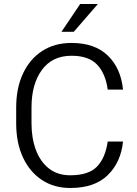

<svg xmlns="http://www.w3.org/2000/svg" viewBox="-20 -937 690 967"><path d="M522.5 -224.1H599.6Q588.9 -119.6 522.7 -54.9Q456.5 9.8 334 9.8Q252 9.8 190.7 -30.8Q129.4 -71.3 95.5 -144.5Q61.5 -217.8 61.5 -315.4V-395Q61.5 -493.2 95.7 -566.4Q129.9 -639.6 192.4 -680.2Q254.9 -720.7 340.3 -720.7Q457.5 -720.7 523.2 -657Q588.9 -593.3 599.6 -485.8H522.5Q511.7 -565.9 469.5 -611.1Q427.2 -656.2 340.3 -656.2Q243.2 -656.2 190.9 -584.7Q138.7 -513.2 138.7 -396V-315.4Q138.7 -241.7 160.6 -182.4Q182.6 -123 226.1 -88.6Q269.5 -54.2 334 -54.2Q426.3 -54.2 468.5 -97.9Q510.7 -141.6 522.5 -224.1ZM289.6 -776.9 383.8 -917H473.1L351.6 -776.9Z"/></svg>

Font: Vazirmatn UI FD Light
Style: Regular
Weight: 300
Designer: Saber Rastikerdar
Foundry: Saber Rastikerdar
Version: Version 33.003